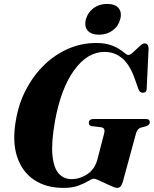

<svg xmlns="http://www.w3.org/2000/svg" viewBox="-20 -928 769 960"><path d="M460 -713Q501 -713 529 -704Q557 -695 575.2 -683.2Q593.5 -671.5 604.2 -662.2Q615 -653 621.5 -653Q631 -653 646.5 -667.5Q662 -682 677.5 -696.5Q693 -711 702 -711Q722 -711 723 -685.5L713.5 -486.5Q714.5 -465.5 696 -464.5Q679 -463 672.5 -481L656 -528Q630.5 -603 592 -635.8Q553.5 -668.5 503 -668.5Q417 -668.5 350.8 -577Q284.5 -485.5 255 -323Q236 -215 242.2 -151.5Q248.5 -88 273.8 -60.2Q299 -32.5 337.5 -32.5Q380 -32.5 417.2 -57.5Q454.5 -82.5 467.5 -132.5L501 -262.5Q507.5 -288.5 486 -291.5L438.5 -297.5Q424 -299.5 424 -313.5Q424 -333 449 -333H708Q720.5 -333 724.8 -328.2Q729 -323.5 729 -316.5Q728.5 -303 711 -297L684.5 -290Q667.5 -285 660.5 -262.5L594 -18.5Q588.5 -1.5 582.2 5Q576 11.5 564.5 11.5Q557.5 11.5 541.2 4.5Q525 -2.5 506.2 -11.5Q487.5 -20.5 471.8 -27.5Q456 -34.5 449.5 -34.5Q440.5 -34.5 421.8 -23Q403 -11.5 372.5 0Q342 11.5 298 11.5Q211 11.5 150.8 -28.5Q90.5 -68.5 65.5 -144.5Q40.5 -220.5 59.5 -327.5Q74 -412 111.2 -482.2Q148.5 -552.5 202.2 -604.2Q256 -656 321.8 -684.5Q387.5 -713 460 -713ZM475 -754.5Q436 -754.5 418.2 -775.5Q400.5 -796.5 409.5 -831.5Q419 -866 447.8 -887.2Q476.5 -908.5 515.5 -908.5Q555 -908.5 572.8 -887.5Q590.5 -866.5 581 -831.5Q572 -797 543.2 -775.8Q514.5 -754.5 475 -754.5Z"/></svg>

Font: Fraunces 72pt
Style: Bold Italic
Weight: 700
Italic angle: -16°
Version: Version 1.000;[b76b70a41]